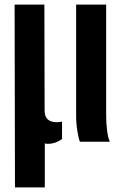

<svg xmlns="http://www.w3.org/2000/svg" viewBox="-20 -620 544 840"><path d="M45.5 200 43.9 -600H174.2L175.2 -136.2Q175.4 -109.9 188.9 -97.6Q202.4 -85.3 229.6 -85.3Q240.7 -85.3 251.4 -88.4V-11.6Q237.8 -1.9 222.4 3.7Q207.1 9.2 188.5 9.2Q184.9 9.2 181.8 8.8Q178.7 8.3 176 7V200ZM329.6 0Q324.2 -11.7 318.7 -45.5Q313.1 -79.2 313.1 -113.1V-600H444.4V-117Q444.4 -79.4 448.5 -48.7Q452.5 -17.9 460.4 0Z"/></svg>

Font: Big Shoulders Stencil Text SC Thin
Style: Regular
Weight: 100
Designer: Patric King
Foundry: XO Type Co
Version: Version 2.001